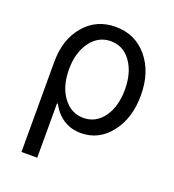

<svg xmlns="http://www.w3.org/2000/svg" viewBox="-136 -656 872 961"><g transform="rotate(20 300.0 -175.0)"><path d="M175.8 -88.9H170.9V200.2H86.9V-279.8Q86.9 -399.4 150.9 -474.6Q214.8 -549.8 316.9 -549.8Q421.4 -549.8 486.6 -471.9Q551.8 -394 551.8 -270Q551.8 -148.4 490 -69.3Q428.2 9.8 333 9.8Q281.2 9.8 241 -15.6Q200.7 -41 175.8 -88.9ZM210.9 -417Q168.9 -359.9 168.9 -270Q168.9 -180.2 210.9 -123Q252.9 -65.9 318.8 -65.9Q384.8 -65.9 425.8 -122.6Q466.8 -179.2 466.8 -270Q466.8 -360.8 425.8 -417.5Q384.8 -474.1 318.8 -474.1Q252.9 -474.1 210.9 -417Z"/></g></svg>

Font: CommitMono
Style: Regular
Weight: 400
Monospace: yes
Designer: Eigil Nikolajsen
Foundry: Eigil Nikolajsen
Version: Version 1.143